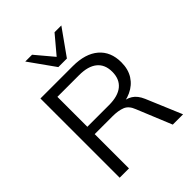

<svg xmlns="http://www.w3.org/2000/svg" viewBox="-258 -1073 1208 1208"><g transform="rotate(-45 346.0 -468.5)"><path d="M88.1 0V-705H375.9Q487.2 -705 548.3 -652.7Q609.4 -600.3 609.4 -506Q609.4 -444.2 581.7 -400.6Q554 -357 504.4 -334.1Q454.9 -311.1 389.2 -311.1L406.9 -324.3H427.2Q468.1 -324.3 500.3 -304.2Q532.5 -284 552.4 -237.4L652.3 0H560.6L465.1 -232.7Q447.9 -278.3 414.1 -291.7Q380.3 -305.1 329.2 -305.1H170.9V0ZM170.9 -370.4H363.9Q443.6 -370.4 485.2 -404.7Q526.8 -439.1 526.8 -504.1Q526.8 -569.2 485.2 -603Q443.6 -636.9 363.9 -636.9H170.9ZM307.4 -765 185 -936.9H245.5L345.5 -818L445.5 -936.9H506L383.6 -765Z"/></g></svg>

Font: Mulish ExtraLight
Style: Regular
Weight: 200
Designer: Vernon Adams
Foundry: Vernon Adams
Version: Version 3.603